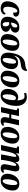

<svg xmlns="http://www.w3.org/2000/svg" viewBox="2429 -3239 820 5718"><g transform="rotate(90 2839.0 -380.0)"><path d="M228 10Q135 10 77 -39.5Q19 -89 19 -191Q19 -260 41 -323.5Q63 -387 103 -437Q143 -487 198 -516.5Q253 -546 318 -546Q398 -546 436.5 -515Q475 -484 475 -439Q475 -408 448 -385Q421 -362 356 -362Q356 -419 348.5 -452.5Q341 -486 307 -486Q281 -486 258 -460Q235 -434 218 -391Q201 -348 191 -295.5Q181 -243 181 -190Q181 -66 267 -66Q303 -66 333.5 -86Q364 -106 382 -141Q412 -129 412 -103Q412 -79 391 -52.5Q370 -26 329.5 -8Q289 10 228 10Z M699 10Q590 10 534.5 -43Q479 -96 479 -192Q479 -251 498.5 -313Q518 -375 557.5 -428Q597 -481 656 -513.5Q715 -546 794 -546Q874 -546 912.5 -512Q951 -478 951 -428Q951 -373 912.5 -333.5Q874 -294 802 -275Q861 -266 894 -231.5Q927 -197 927 -148Q927 -100 898 -64.5Q869 -29 817.5 -9.5Q766 10 699 10ZM757 -486Q721 -486 692 -439Q663 -392 650 -301H659Q694 -301 726 -313.5Q758 -326 778.5 -354.5Q799 -383 799 -430Q799 -486 757 -486ZM707 -49Q739 -49 752 -73.5Q765 -98 765 -139Q765 -179 746.5 -209.5Q728 -240 702 -246Q680 -243 643 -243Q640 -218 639 -200.5Q638 -183 638 -169Q638 -107 657.5 -78Q677 -49 707 -49Z M1190 10Q1105 10 1050 -40Q995 -90 995 -189Q995 -250 1013.5 -312.5Q1032 -375 1069.5 -428Q1107 -481 1164 -513.5Q1221 -546 1299 -546Q1384 -546 1439 -496Q1494 -446 1494 -346Q1494 -285 1475.5 -222.5Q1457 -160 1420 -107.5Q1383 -55 1325.5 -22.5Q1268 10 1190 10ZM1211 -49Q1236 -49 1255 -70.5Q1274 -92 1288.5 -127.5Q1303 -163 1312.5 -205.5Q1322 -248 1327 -290.5Q1332 -333 1332 -368Q1332 -431 1319 -458.5Q1306 -486 1278 -486Q1254 -486 1234.5 -465Q1215 -444 1200.5 -408.5Q1186 -373 1176.5 -330.5Q1167 -288 1162.5 -245.5Q1158 -203 1158 -167Q1158 -106 1171 -77.5Q1184 -49 1211 -49Z M1744 10Q1688 10 1643.5 -12Q1599 -34 1573.5 -82.5Q1548 -131 1548 -211Q1548 -278 1566 -363Q1587 -463 1625 -539.5Q1663 -616 1727 -662.5Q1791 -709 1889 -720Q1950 -727 1982.5 -733.5Q2015 -740 2028.5 -748Q2042 -756 2045 -770H2098Q2090 -708 2071 -671.5Q2052 -635 2011 -616Q1970 -597 1895 -589Q1809 -579 1758.5 -558Q1708 -537 1681 -496.5Q1654 -456 1637 -389H1641Q1673 -445 1725.5 -477Q1778 -509 1848 -509Q1931 -509 1984.5 -461.5Q2038 -414 2038 -319Q2038 -264 2020.5 -206Q2003 -148 1967 -99Q1931 -50 1875.5 -20Q1820 10 1744 10ZM1757 -49Q1787 -49 1809.5 -79Q1832 -109 1846.5 -155Q1861 -201 1868.5 -251.5Q1876 -302 1876 -343Q1876 -399 1863 -424Q1850 -449 1823 -449Q1793 -449 1771 -419.5Q1749 -390 1734.5 -343.5Q1720 -297 1713 -247Q1706 -197 1706 -156Q1706 -101 1717.5 -75Q1729 -49 1757 -49Z M2280 10Q2195 10 2140 -40Q2085 -90 2085 -189Q2085 -250 2103.5 -312.5Q2122 -375 2159.5 -428Q2197 -481 2254 -513.5Q2311 -546 2389 -546Q2474 -546 2529 -496Q2584 -446 2584 -346Q2584 -285 2565.5 -222.5Q2547 -160 2510 -107.5Q2473 -55 2415.5 -22.5Q2358 10 2280 10ZM2301 -49Q2326 -49 2345 -70.5Q2364 -92 2378.5 -127.5Q2393 -163 2402.5 -205.5Q2412 -248 2417 -290.5Q2422 -333 2422 -368Q2422 -431 2409 -458.5Q2396 -486 2368 -486Q2344 -486 2324.5 -465Q2305 -444 2290.5 -408.5Q2276 -373 2266.5 -330.5Q2257 -288 2252.5 -245.5Q2248 -203 2248 -167Q2248 -106 2261 -77.5Q2274 -49 2301 -49Z M2822 10Q2723 10 2675 -47.5Q2627 -105 2627 -195Q2627 -255 2644.5 -311.5Q2662 -368 2695 -413.5Q2728 -459 2773.5 -485.5Q2819 -512 2875 -512Q2898 -512 2923 -505.5Q2948 -499 2969 -482Q2966 -584 2940.5 -642.5Q2915 -701 2846 -701Q2822 -701 2798.5 -696.5Q2775 -692 2759 -685L2745 -746Q2762 -754 2796 -762Q2830 -770 2870 -770Q2945 -770 3005 -734Q3065 -698 3099.5 -628.5Q3134 -559 3134 -457Q3134 -359 3113.5 -274.5Q3093 -190 3053 -126Q3013 -62 2955 -26Q2897 10 2822 10ZM2845 -49Q2878 -49 2904 -96Q2930 -143 2945.5 -221.5Q2961 -300 2963 -395Q2950 -425 2933.5 -436Q2917 -447 2900 -447Q2868 -447 2843 -412.5Q2818 -378 2804 -316.5Q2790 -255 2790 -175Q2790 -110 2802.5 -79.5Q2815 -49 2845 -49Z M3589 10Q3543 10 3517 -5.5Q3491 -21 3480 -46Q3469 -71 3469 -99Q3469 -137 3479 -183L3492 -245H3377L3325 0H3168L3250 -389Q3254 -409 3257 -424.5Q3260 -440 3260 -449Q3260 -482 3222 -482H3207L3219 -536H3438L3389 -305H3505L3554 -536H3711L3642 -211Q3636 -183 3632 -158.5Q3628 -134 3628 -114Q3628 -73 3656 -73Q3669 -73 3680 -78.5Q3691 -84 3703 -96L3730 -59Q3708 -33 3675.5 -11.5Q3643 10 3589 10Z M3954 10Q3869 10 3814 -40Q3759 -90 3759 -189Q3759 -250 3777.5 -312.5Q3796 -375 3833.5 -428Q3871 -481 3928 -513.5Q3985 -546 4063 -546Q4148 -546 4203 -496Q4258 -446 4258 -346Q4258 -285 4239.5 -222.5Q4221 -160 4184 -107.5Q4147 -55 4089.5 -22.5Q4032 10 3954 10ZM3975 -49Q4000 -49 4019 -70.5Q4038 -92 4052.5 -127.5Q4067 -163 4076.5 -205.5Q4086 -248 4091 -290.5Q4096 -333 4096 -368Q4096 -431 4083 -458.5Q4070 -486 4042 -486Q4018 -486 3998.5 -465Q3979 -444 3964.5 -408.5Q3950 -373 3940.5 -330.5Q3931 -288 3926.5 -245.5Q3922 -203 3922 -167Q3922 -106 3935 -77.5Q3948 -49 3975 -49Z M4990 10Q4944 10 4918 -5Q4892 -20 4881 -44.5Q4870 -69 4870 -96Q4870 -116 4873 -138Q4876 -160 4881 -183L4903 -290Q4909 -316 4915 -351Q4921 -386 4921 -409Q4921 -426 4916.5 -440.5Q4912 -455 4895 -455Q4871 -455 4848.5 -425Q4826 -395 4808.5 -349.5Q4791 -304 4781 -258L4770 -202Q4760 -155 4751.5 -101.5Q4743 -48 4739 0H4580Q4585 -46 4594.5 -101.5Q4604 -157 4614 -204L4632 -290Q4640 -326 4645.5 -359Q4651 -392 4651 -409Q4651 -425 4646.5 -440Q4642 -455 4626 -455Q4600 -455 4576.5 -421.5Q4553 -388 4534 -335.5Q4515 -283 4503 -227L4455 0H4298L4380 -389Q4390 -433 4390 -449Q4390 -482 4352 -482H4337L4349 -536H4553L4544 -443H4547Q4581 -493 4621.5 -519.5Q4662 -546 4712 -546Q4763 -546 4785 -518.5Q4807 -491 4808 -451Q4808 -447 4807.5 -442Q4807 -437 4806 -432H4810Q4876 -546 4980 -546Q5038 -546 5061.5 -513.5Q5085 -481 5085 -437Q5085 -415 5079 -382Q5073 -349 5065 -314L5042 -205Q5036 -178 5032.5 -155Q5029 -132 5029 -114Q5029 -73 5057 -73Q5070 -73 5081 -78.5Q5092 -84 5104 -96L5131 -59Q5109 -33 5075.5 -11.5Q5042 10 4990 10Z M5350 10Q5265 10 5210 -40Q5155 -90 5155 -189Q5155 -250 5173.5 -312.5Q5192 -375 5229.5 -428Q5267 -481 5324 -513.5Q5381 -546 5459 -546Q5544 -546 5599 -496Q5654 -446 5654 -346Q5654 -285 5635.5 -222.5Q5617 -160 5580 -107.5Q5543 -55 5485.5 -22.5Q5428 10 5350 10ZM5371 -49Q5396 -49 5415 -70.5Q5434 -92 5448.5 -127.5Q5463 -163 5472.5 -205.5Q5482 -248 5487 -290.5Q5492 -333 5492 -368Q5492 -431 5479 -458.5Q5466 -486 5438 -486Q5414 -486 5394.5 -465Q5375 -444 5360.5 -408.5Q5346 -373 5336.5 -330.5Q5327 -288 5322.5 -245.5Q5318 -203 5318 -167Q5318 -106 5331 -77.5Q5344 -49 5371 -49Z"/></g></svg>

Font: Noto Serif Condensed ExtraBold
Style: Italic
Weight: 800
Width: 3
Italic angle: -12°
Designer: Monotype Design Team
Foundry: Monotype Imaging Inc.
Version: Version 2.014; ttfautohint (v1.8.4.7-5d5b)